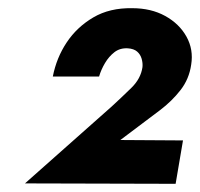

<svg xmlns="http://www.w3.org/2000/svg" viewBox="-20 -731 489 469"><path d="M41 -283 409 -282 427 -388 274 -389 371 -462Q400 -484 421 -511Q442 -538 447 -573Q453 -610 435.5 -641.5Q418 -673 383.5 -692Q349 -711 303 -711Q248 -712 208 -688.5Q168 -665 143 -627.5Q118 -590 109 -544H222Q227 -561 236.5 -577Q246 -593 259.5 -603.5Q273 -614 292 -613Q307 -612 315 -605Q323 -598 326 -587.5Q329 -577 328 -567Q324 -539 301 -516.5Q278 -494 253 -471Z"/></svg>

Font: Jost ExtraBold
Style: Italic
Weight: 800
Italic angle: -5°
Version: Version 3.710